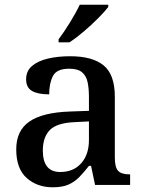

<svg xmlns="http://www.w3.org/2000/svg" viewBox="-20 -786 613 816"><path d="M204 10Q138 10 93.5 -29.5Q49 -69 49 -151Q49 -231 105 -269.5Q161 -308 276 -312L358 -315V-373Q358 -409 352.5 -436Q347 -463 329 -478.5Q311 -494 274 -494Q221 -494 205 -463Q189 -432 189 -385Q141 -385 116 -399.5Q91 -414 91 -449Q91 -484 116 -505.5Q141 -527 183.5 -537Q226 -547 278 -547Q373 -547 420.5 -508Q468 -469 468 -375V-117Q468 -75 482 -60Q496 -45 530 -45H533V0H384L367 -81H358Q337 -54 317 -33.5Q297 -13 271 -1.5Q245 10 204 10ZM236 -55Q292 -55 325 -92Q358 -129 358 -191V-270L299 -267Q222 -264 192 -233.5Q162 -203 162 -146Q162 -55 236 -55ZM229 -619Q251 -648 277 -690Q303 -732 319 -766H440V-756Q427 -739 398.5 -710Q370 -681 336.5 -652.5Q303 -624 275 -606H229Z"/></svg>

Font: Noto Serif Tamil Medium
Style: Regular
Weight: 500
Designer: Indian Type Foundry, Tom Grace, and the Monotype Design Team
Foundry: Monotype Imaging Inc.
Version: Version 2.004; ttfautohint (v1.8.4.7-5d5b)